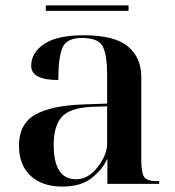

<svg xmlns="http://www.w3.org/2000/svg" viewBox="-20 -678 645 708"><path d="M209 10Q280 10 320 -23Q360 -56 374 -90H376V0H567V-10H560Q520 -10 510.5 -27Q501 -44 501 -88V-394Q501 -466 451.5 -507Q402 -548 289 -548Q191 -548 143 -516Q95 -484 95 -435Q95 -383 195 -383Q195 -463 209.5 -500.5Q224 -538 282 -538Q347 -538 361 -502.5Q375 -467 375 -409V-296L289 -293Q169 -289 109.5 -255Q50 -221 50 -141Q50 -69 93 -29.5Q136 10 209 10ZM260 -17Q178 -17 178 -144Q178 -214 208 -247Q238 -280 317 -284L375 -286V-147Q375 -108 340.5 -62.5Q306 -17 260 -17ZM149 -638V-658H454V-638Z"/></svg>

Font: Noto Serif Display Semi
Style: Regular
Weight: 600
Designer: Monotype Design Team
Foundry: Monotype Imaging Inc.
Version: Version 1.900